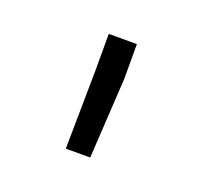

<svg xmlns="http://www.w3.org/2000/svg" viewBox="-55 -805 359 340"><g transform="rotate(20 124.0 -634.5)"><path d="M97 -526 99 -673V-743H152V-677L143 -526Z"/></g></svg>

Font: Freesentation 3 Light
Style: Regular
Weight: 300
Designer: glyphs from Roboto by Christian Robertson / Hangul glyphs from Noto Sans CJK(Source Han Sans) by Jang Soo-young and Kang
Foundry: PT&
Version: Version 2.001